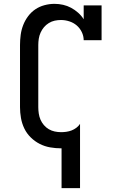

<svg xmlns="http://www.w3.org/2000/svg" viewBox="-20 -763 640 998"><path d="M300 215V8H298Q269 8 240.5 3Q212 -2 186.5 -15Q161 -28 140 -48.5Q119 -69 106.5 -95Q94 -121 89 -149.5Q84 -178 84 -206V-529Q84 -555 87.5 -581.5Q91 -608 100.5 -632.5Q110 -657 126 -678.5Q142 -700 163.5 -714.5Q185 -729 211 -736Q237 -743 263 -743Q286 -743 308 -738Q330 -733 349.5 -722.5Q369 -712 386 -697Q403 -682 415 -663V-735H508V-554H415Q415 -576 405 -596.5Q395 -617 378.5 -631Q362 -645 340.5 -652Q319 -659 297 -659Q280 -659 264 -655.5Q248 -652 233.5 -643Q219 -634 208.5 -621.5Q198 -609 191 -593.5Q184 -578 181.5 -561.5Q179 -545 179 -529V-206Q179 -190 181.5 -173Q184 -156 190.5 -141Q197 -126 208 -113Q219 -100 233.5 -91.5Q248 -83 264.5 -79.5Q281 -76 298 -76Q311 -76 325 -78Q339 -80 352 -85Q365 -90 376.5 -98.5Q388 -107 396 -119V215Z"/></svg>

Font: Iosevka Etoile Medium
Style: Regular
Weight: 500
Designer: Belleve Invis
Foundry: Belleve Invis
Version: Version 22.1.2; ttfautohint (v1.8.4)